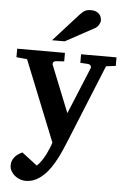

<svg xmlns="http://www.w3.org/2000/svg" viewBox="-63 -778 691 1054"><g transform="rotate(5 283.0 -251.5)"><path d="M503.9 -434.1 331.1 -9.8Q321.8 12.7 310.5 39.1Q299.3 65.4 285.4 92Q271.5 118.7 254.9 143.3Q238.3 168 217.8 187Q196.8 207.5 172.1 219.2Q147.5 231 118.2 231Q103.5 231 87.6 225.3Q71.8 219.7 58.8 209.2Q45.9 198.7 37.6 183.8Q29.3 168.9 29.8 150.9Q29.8 137.2 34.9 125.7Q40 114.3 48.1 105Q56.2 95.7 66.7 88.9Q77.1 82 87.9 77.1L172.9 142.1Q186.5 129.4 198.5 111.8Q210.4 94.2 220 75.4Q229.5 56.6 236.6 39.1Q243.7 21.5 247.1 8.8L68.8 -435.1L9.8 -440.9V-487.8H272.9V-440.9L227.1 -438Q217.8 -437 213.4 -430.7Q209 -424.3 211.9 -416L314.9 -159.2L420.9 -416Q423.8 -423.3 418.9 -430.2Q414.1 -437 405.8 -438L361.8 -440.9V-487.8H557.1V-440.9ZM454.1 -681.2Q454.1 -676.3 451.9 -670.2Q449.7 -664.1 446.3 -658.2Q442.9 -652.3 438 -647.2Q433.1 -642.1 428.2 -639.2L266.1 -550.8H196.3L333 -702.1Q341.8 -711.4 348.9 -717.5Q356 -723.6 363 -727.3Q370.1 -731 377.9 -732.4Q385.7 -733.9 396 -733.9Q412.1 -733.9 423.1 -729Q434.1 -724.1 441.2 -716.6Q448.2 -709 451.2 -699.5Q454.1 -689.9 454.1 -681.2Z"/></g></svg>

Font: Charis SIL APac
Style: Bold
Weight: 700
Foundry: SIL International
Version: Version 5.000